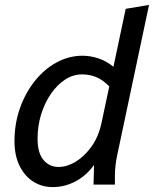

<svg xmlns="http://www.w3.org/2000/svg" viewBox="-20 -752 627 782"><path d="M39 -177Q39 -249 61.5 -312Q84 -375 122.5 -423Q161 -471 211 -498Q261 -525 316 -525Q349 -525 381.5 -514Q414 -503 442 -480L492 -716L587 -732L458 -123Q453 -100 450.5 -78.5Q448 -57 448 -34V0H361L363 -80Q332 -37 288 -13.5Q244 10 194 10Q151 10 116 -12Q81 -34 60 -76Q39 -118 39 -177ZM133 -187Q133 -129 157 -100.5Q181 -72 219 -72Q253 -72 288.5 -93.5Q324 -115 353 -155.5Q382 -196 394 -254L425 -400Q400 -426 373 -437.5Q346 -449 314 -449Q278 -449 245.5 -428Q213 -407 187.5 -370Q162 -333 147.5 -286Q133 -239 133 -187Z"/></svg>

Font: Radio Canada
Style: Italic
Weight: 400
Italic angle: -12°
Designer: Charles Daoud, Etienne Aubert Bonn, Alexandre Saumier Demers, Jacques Le Bailly
Foundry: Radio-Canada
Version: Version 2.104;gftools[0.9.28.dev5+ged2979d]